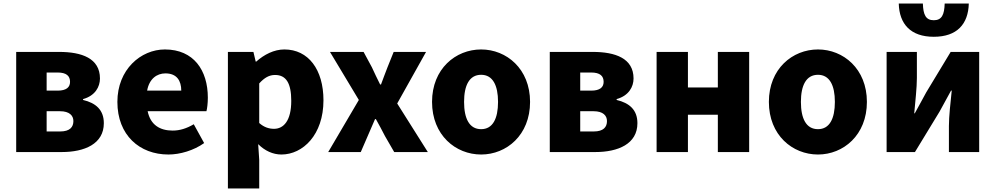

<svg xmlns="http://www.w3.org/2000/svg" viewBox="-20 -864 5656 1091"><path d="M72 0H331C460 0 570 -46 570 -164C570 -240 524 -279 452 -296V-301C521 -320 548 -371 548 -418C548 -533 444 -569 316 -569H72ZM245 -349V-452H307C358 -452 378 -432 378 -399C378 -368 357 -349 307 -349ZM245 -117V-232H321C375 -232 397 -207 397 -176C397 -142 377 -117 322 -117Z M937 14C1003 14 1081 -9 1140 -51L1081 -158C1040 -134 1002 -122 961 -122C889 -122 835 -154 819 -232H1153C1157 -246 1161 -277 1161 -309C1161 -464 1081 -583 917 -583C780 -583 647 -469 647 -285C647 -96 773 14 937 14ZM816 -349C828 -416 871 -447 920 -447C985 -447 1010 -405 1010 -349Z M1275 207H1453V44L1447 -45C1485 -7 1531 14 1579 14C1701 14 1818 -98 1818 -294C1818 -469 1732 -583 1596 -583C1537 -583 1481 -554 1436 -514H1433L1420 -569H1275ZM1537 -132C1510 -132 1481 -140 1453 -165V-390C1483 -423 1510 -438 1543 -438C1606 -438 1635 -391 1635 -291C1635 -177 1591 -132 1537 -132Z M1845 0H2030L2069 -90C2083 -123 2097 -156 2111 -187H2116C2134 -156 2151 -122 2168 -90L2220 0H2411L2237 -276L2401 -569H2217L2182 -482C2170 -449 2156 -416 2145 -384H2140C2124 -416 2108 -449 2093 -482L2046 -569H1855L2019 -296Z M2714 14C2858 14 2992 -96 2992 -285C2992 -473 2858 -583 2714 -583C2569 -583 2435 -473 2435 -285C2435 -96 2569 14 2714 14ZM2714 -130C2647 -130 2617 -190 2617 -285C2617 -379 2647 -439 2714 -439C2780 -439 2810 -379 2810 -285C2810 -190 2780 -130 2714 -130Z M3104 0H3363C3492 0 3602 -46 3602 -164C3602 -240 3556 -279 3484 -296V-301C3553 -320 3580 -371 3580 -418C3580 -533 3476 -569 3348 -569H3104ZM3277 -349V-452H3339C3390 -452 3410 -432 3410 -399C3410 -368 3389 -349 3339 -349ZM3277 -117V-232H3353C3407 -232 3429 -207 3429 -176C3429 -142 3409 -117 3354 -117Z M3711 0H3889V-212H4059V0H4237V-569H4059V-367H3889V-569H3711Z M4628 14C4772 14 4906 -96 4906 -285C4906 -473 4772 -583 4628 -583C4483 -583 4349 -473 4349 -285C4349 -96 4483 14 4628 14ZM4628 -130C4561 -130 4531 -190 4531 -285C4531 -379 4561 -439 4628 -439C4694 -439 4724 -379 4724 -285C4724 -190 4694 -130 4628 -130Z M5018 0H5179L5319 -230C5337 -262 5365 -315 5384 -349H5388C5381 -279 5372 -204 5372 -148V0H5544V-569H5382L5243 -339C5226 -306 5196 -254 5178 -220H5175C5181 -289 5190 -365 5190 -421V-569H5018ZM5286 -655C5418 -655 5482 -727 5485 -844H5348C5346 -781 5332 -749 5286 -749C5240 -749 5226 -781 5224 -844H5087C5090 -727 5155 -655 5286 -655Z"/></svg>

Font: Noto Sans KR Black
Style: Regular
Weight: 900
Designer: Ryoko NISHIZUKA 西塚涼子 (kana, bopomofo & ideographs); Paul D. Hunt (Latin, Greek & Cyrillic); Sandoll Communications 산돌커뮤니
Foundry: Adobe
Version: Version 2.004;hotconv 1.0.118;makeotfexe 2.5.65603